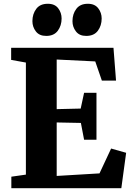

<svg xmlns="http://www.w3.org/2000/svg" viewBox="-20 -996 698 1016"><path d="M117 -72V-665L39 -679V-743H580.5L594 -569.5H519L484 -671L280 -681V-418.5L407 -421.5L425 -505H490.5V-256.5H425L408 -345.5L280 -348V-65L506.5 -78.5L568 -210L647.5 -187.5L622 0H40V-61ZM224 -806Q188 -806 169.8 -829.8Q151.5 -853.5 151.5 -884Q151.5 -922 171.8 -949Q192 -976 232.5 -976H233.5Q270 -976 288 -952.2Q306 -928.5 306 -898Q306 -860.5 285.8 -833.2Q265.5 -806 225 -806ZM435.5 -806Q400 -806 381.8 -829.8Q363.5 -853.5 363.5 -884Q363.5 -922 383.8 -949Q404 -976 444.5 -976H445.5Q481.5 -976 499.8 -952.2Q518 -928.5 518 -898Q518 -860.5 497.8 -833.2Q477.5 -806 436.5 -806Z"/></svg>

Font: Merriweather 24pt ExtraBold
Style: Regular
Weight: 800
Version: Version 2.100